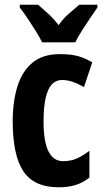

<svg xmlns="http://www.w3.org/2000/svg" viewBox="-20 -852 437 816"><path d="M230 -56Q124 -56 79 -124.5Q34 -193 34 -336Q34 -420 54 -484.5Q74 -549 118 -585.5Q162 -622 234 -622Q284 -622 315 -612.5Q346 -603 372 -587L337 -482Q310 -497 288 -504.5Q266 -512 244 -512Q203 -512 184 -467Q165 -422 165 -336Q165 -167 248 -167Q280 -167 305.5 -178Q331 -189 360 -211V-97Q330 -74 299 -65Q268 -56 230 -56ZM159 -672Q150 -691 133 -718.5Q116 -746 97.5 -773.5Q79 -801 64 -820V-832H142Q158 -818 183 -795.5Q208 -773 229 -745Q250 -775 274 -795Q298 -815 317 -832H394V-820Q380 -800 362 -773.5Q344 -747 327 -720Q310 -693 300 -672Z"/></svg>

Font: Noto Sans Malayalam UI ExtraCondensed
Style: Bold
Weight: 700
Width: 2
Designer: Jelle Bosma - Monotype Design Team
Foundry: Monotype Imaging Inc.
Version: Version 2.104; ttfautohint (v1.8.4.7-5d5b)